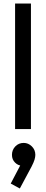

<svg xmlns="http://www.w3.org/2000/svg" viewBox="-20 -734 262 1092"><path d="M65.8 0V-714H156V0ZM92.8 338 41 310 103.5 191 134.8 183Q129.8 193.8 122.2 200.9Q114.8 208 104 208Q83 208 65.5 190.6Q48 173.2 48 146.8Q48 118.5 67.2 98.6Q86.5 78.8 114.8 78.8Q141.2 78.8 161.1 98.6Q181 118.5 181 146.8Q181 158.2 176.5 173.8Q172 189.2 159.5 213.5Z"/></svg>

Font: Outfit Thin
Style: Regular
Weight: 100
Designer: Rodrigo Fuenzalida
Foundry: fragTYPE
Version: Version 1.100;gftools[0.9.27]